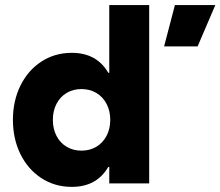

<svg xmlns="http://www.w3.org/2000/svg" viewBox="-20 -727 873 761"><path d="M413.1 0V-65.4H409.2Q363.3 13.7 264.6 13.7Q197.3 13.7 144 -21Q90.8 -55.7 61 -116.2Q31.2 -176.8 31.2 -252Q31.2 -327.1 61 -387.7Q90.8 -448.2 144 -482.9Q197.3 -517.6 264.6 -517.6Q363.3 -517.6 409.2 -438.5H413.1V-707H571.3V0ZM417 -252Q417 -287.6 402.3 -315.4Q387.7 -343.3 361.8 -358.6Q335.9 -374 302.7 -374Q270 -374 244.1 -358.6Q218.3 -343.3 203.9 -315.4Q189.5 -287.6 189.5 -252Q189.5 -216.3 203.9 -188.5Q218.3 -160.6 244.1 -145.3Q270 -129.9 302.7 -129.9Q335.9 -129.9 361.8 -145.3Q387.7 -160.6 402.3 -188.5Q417 -216.3 417 -252ZM630.4 -543 673.3 -707H833.5L763.2 -543Z"/></svg>

Font: Wanted Sans ExtraBold
Style: Regular
Weight: 800
Designer: Original Design by Kil Hyung-jin and Kang Hanbin, Wanted Lab, Inc; Hangeul from Source Han Sans by Jang Soo-young and Ka
Foundry: Wanted Lab, Inc.
Version: Version 1.003